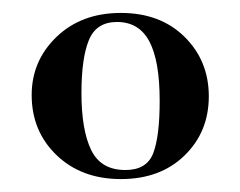

<svg xmlns="http://www.w3.org/2000/svg" viewBox="-20 -650 372 297"><path d="M29 -503Q29 -556 67.5 -593Q106 -630 167 -630Q228 -630 265.5 -593Q303 -556 303 -501Q303 -446 265.5 -409.5Q228 -373 167 -373Q106 -373 67.5 -410Q29 -447 29 -503ZM227 -494Q227 -556 211 -586Q195 -616 161 -616Q129 -616 117.5 -588Q106 -560 106 -506Q106 -449 121 -418Q136 -387 174 -387Q207 -387 217 -413Q227 -439 227 -494Z"/></svg>

Font: Cormorant SC
Style: Bold
Weight: 700
Designer: Christian Thalmann (Catharsis Fonts)
Foundry: Catharsis Fonts
Version: Version 4.000